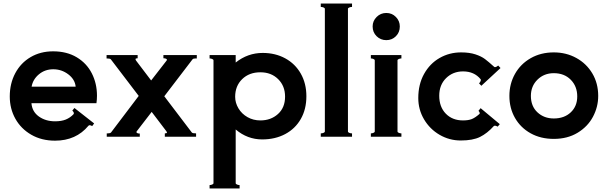

<svg xmlns="http://www.w3.org/2000/svg" viewBox="-20 -770 3423 1081"><path d="M526 -231Q526 -210 523 -189H157Q161 -141 199 -114Q237 -87 290 -87Q326 -87 350.5 -97Q375 -107 394 -127Q396 -131 396 -132Q396 -136 393 -140.5Q390 -145 387 -147L399 -162L510 -75L499 -60Q484 -69 478 -62Q408 22 290 22Q214 22 156 -11.5Q98 -45 66.5 -101.5Q35 -158 35 -227Q35 -300 66 -358Q97 -416 152.5 -448.5Q208 -481 279 -481Q356 -481 412 -447.5Q468 -414 497 -357Q526 -300 526 -231ZM406 -282Q402 -323 364.5 -351.5Q327 -380 280 -380Q233 -380 199 -351.5Q165 -323 158 -282Z M1088 -441H1081Q1068 -441 1064 -436L905 -228L1060 -24Q1064 -19 1084 -19V0H908V-19Q920 -19 920 -24Q920 -26 916 -32L834 -140L750 -31L748 -27Q748 -23 753 -20.5Q758 -18 767 -18V0H581V-19H586Q600 -19 605 -24L761 -230L604 -436Q600 -441 580 -441V-460H755V-442Q743 -442 743 -437Q743 -434 746 -429L831 -317L918 -429L920 -433Q920 -437 914.5 -439.5Q909 -442 900 -442V-460H1088Z M1705 -228Q1705 -155 1673.5 -100Q1642 -45 1585.5 -15Q1529 15 1456 15Q1373 15 1307 -41V261Q1307 266 1314.5 269Q1322 272 1329 272V291H1160V272Q1167 272 1174.5 269Q1182 266 1182 261V-430Q1182 -435 1174.5 -438Q1167 -441 1160 -441V-460H1307V-418Q1375 -472 1459 -472Q1530 -472 1586 -441.5Q1642 -411 1673.5 -355.5Q1705 -300 1705 -228ZM1585 -226Q1585 -286 1546 -324.5Q1507 -363 1446 -363Q1383 -363 1343.5 -324.5Q1304 -286 1304 -225Q1304 -191 1322.5 -160Q1341 -129 1373.5 -110.5Q1406 -92 1446 -92Q1505 -92 1545 -128Q1585 -164 1585 -226Z M1786 -731V-750H1962V-731Q1954 -731 1946.5 -728Q1939 -725 1939 -720V-30Q1939 -25 1946.5 -22Q1954 -19 1962 -19V0H1786V-19Q1794 -19 1801.5 -22Q1809 -25 1809 -30V-720Q1809 -725 1801.5 -728Q1794 -731 1786 -731Z M2078 -621Q2078 -652 2100.5 -674.5Q2123 -697 2155 -697Q2187 -697 2209 -674.5Q2231 -652 2231 -621Q2231 -588 2209 -566Q2187 -544 2155 -544Q2123 -544 2100.5 -566Q2078 -588 2078 -621ZM2068 -441V-460H2240V-441Q2233 -441 2225.5 -438Q2218 -435 2218 -430V-30Q2218 -25 2225.5 -22Q2233 -19 2240 -19V0H2068V-19Q2075 -19 2082.5 -22Q2090 -25 2090 -30V-430Q2090 -435 2082.5 -438Q2075 -441 2068 -441Z M2335 -218Q2335 -295 2367.5 -353.5Q2400 -412 2455 -443.5Q2510 -475 2576 -475Q2623 -475 2656.5 -464Q2690 -453 2710.5 -437.5Q2731 -422 2762 -394Q2764 -392 2767 -392Q2771 -392 2776.5 -395Q2782 -398 2785 -401L2798 -387L2690 -287L2677 -301Q2682 -305 2685.5 -312.5Q2689 -320 2686 -324Q2650 -368 2587 -368Q2530 -368 2491.5 -330Q2453 -292 2453 -231Q2453 -168 2490 -130Q2527 -92 2587 -92Q2617 -92 2636 -99.5Q2655 -107 2679 -128Q2681 -130 2681 -133Q2681 -139 2674 -146L2686 -161L2794 -71L2782 -57Q2766 -66 2760 -60Q2723 -19 2682.5 1Q2642 21 2574 21Q2510 21 2455 -11Q2400 -43 2367.5 -98Q2335 -153 2335 -218Z M2848 -230Q2848 -298 2879.5 -354Q2911 -410 2968 -442.5Q3025 -475 3098 -475Q3168 -475 3225 -443.5Q3282 -412 3315 -356.5Q3348 -301 3348 -230Q3348 -168 3318.5 -112.5Q3289 -57 3232 -22.5Q3175 12 3098 12Q3024 12 2967.5 -19.5Q2911 -51 2879.5 -106Q2848 -161 2848 -230ZM3230 -227Q3230 -284 3193.5 -321Q3157 -358 3098 -358Q3043 -358 3006 -321.5Q2969 -285 2969 -230Q2969 -172 3006 -137.5Q3043 -103 3098 -103Q3157 -103 3193.5 -137.5Q3230 -172 3230 -227Z"/></svg>

Font: Aoboshi One
Style: Regular
Weight: 400
Designer: IKIMOJI
Foundry: Natsumi Matsuba
Version: Version 1.000; ttfautohint (v1.8.3)